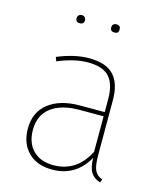

<svg xmlns="http://www.w3.org/2000/svg" viewBox="-109 -793 746 883"><g transform="rotate(15 264.0 -351.0)"><path d="M151 -692Q151 -700 156.5 -706Q162 -712 171 -712Q180 -712 185.5 -706Q191 -700 191 -692Q191 -673 171 -673Q151 -673 151 -692ZM337 -673Q316 -673 316 -692Q316 -712 337 -712Q356 -712 356 -692Q356 -673 337 -673ZM410 -110Q410 -59 420.5 -37Q431 -15 457 -6L451 10Q420 0 406 -22.5Q392 -45 391 -91Q334 10 222 10Q149 10 107.5 -32Q66 -74 66 -144Q66 -222 121 -265Q176 -308 270 -308H388V-370Q388 -440 357.5 -474.5Q327 -509 255 -509Q192 -509 112 -476L105 -495Q187 -529 255 -529Q336 -529 373 -489.5Q410 -450 410 -372ZM222 -11Q333 -11 388 -119V-288H274Q187 -288 138.5 -251Q90 -214 90 -144Q90 -82 125.5 -46.5Q161 -11 222 -11Z"/></g></svg>

Font: FiraGO Thin
Style: Regular
Weight: 100
Designer: bBox Type
Foundry: bBox Type GmbH
Version: Version 1.001;PS 001.001;hotconv 1.0.88;makeotf.lib2.5.64775